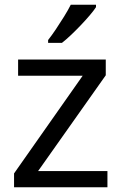

<svg xmlns="http://www.w3.org/2000/svg" viewBox="-20 -786 510 806"><path d="M431 0H39V-58L327 -468H56V-536H424V-470L140 -68H431ZM383 -756Q374 -742 357 -722Q340 -702 319.5 -680.5Q299 -659 278.5 -639.5Q258 -620 240 -606H182V-618Q197 -637 214.5 -663Q232 -689 249 -716.5Q266 -744 277 -766H383Z"/></svg>

Font: Noto Sans Bamum
Style: Regular
Weight: 400
Designer: Monotype Design Team
Foundry: Monotype Imaging Inc.
Version: Version 2.001